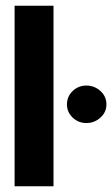

<svg xmlns="http://www.w3.org/2000/svg" viewBox="-20 -651 392 671"><path d="M31 0V-631H167V0ZM282 -221Q254 -221 234 -240Q214 -259 214 -286Q214 -314 234 -333Q254 -352 282 -352Q310 -352 331 -333Q352 -314 352 -286Q352 -259 331 -240Q310 -221 282 -221Z"/></svg>

Font: Alumni Sans ExtraBold
Style: Regular
Weight: 800
Designer: Robert E. Leuschke
Foundry: Robert E. Leuschke
Version: Version 1.018